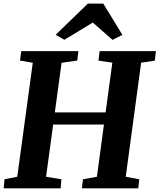

<svg xmlns="http://www.w3.org/2000/svg" viewBox="-22 -1020 864 1040"><path d="M-2 0 2.5 -49 71.5 -62.5 155.5 -680 86.5 -692 93 -743H402.5L396.5 -692L311.5 -680L275 -411H550L586.5 -680.5L511.5 -691.5L517.5 -743H822.5L816.5 -691.5L742.5 -680.5L659 -62.5L732.5 -49L727 0H421.5L427.5 -49L503 -62.5L541 -345.5H266L227.5 -62.5L310.5 -49L306.5 0ZM279.5 -831.5 454 -1000.5H537.5L641 -831L587.5 -804Q560.5 -827 534 -851Q507.5 -875 480.5 -898Q442 -874.5 403.5 -851Q365 -827.5 326.5 -804.5Z"/></svg>

Font: Merriweather 20pt ExtraBold
Style: Italic
Weight: 800
Italic angle: -7.8°
Version: Version 2.101